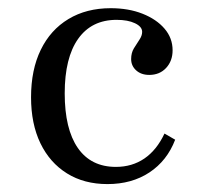

<svg xmlns="http://www.w3.org/2000/svg" viewBox="-20 -447 496 478"><path d="M247.6 11.3Q189.5 11.3 146.8 -15.3Q104 -41.9 80.6 -90.3Q57.3 -138.7 57.3 -204.8Q57.3 -273.4 81.5 -323Q105.6 -372.6 150.4 -399.6Q195.2 -426.6 255.6 -426.6Q300 -426.6 334.7 -412.9Q369.4 -399.2 389.5 -375.8Q409.7 -352.4 409.7 -321.8Q409.7 -295.2 393.5 -277.8Q377.4 -260.5 351.6 -260.5Q331.5 -260.5 319 -271.8Q306.5 -283.1 306.5 -300Q306.5 -315.3 313.3 -326.6Q320.2 -337.9 327 -348Q333.9 -358.1 333.9 -367.7Q333.9 -380.6 316.1 -389.1Q298.4 -397.6 270.2 -397.6Q208.1 -397.6 174.6 -350.4Q141.1 -303.2 141.1 -214.5Q141.1 -125.8 173.8 -78.6Q206.5 -31.5 268.5 -31.5Q308.9 -31.5 339.5 -52.4Q370.2 -73.4 389.5 -114.5L416.1 -99.2Q396 -46.8 352 -17.7Q308.1 11.3 247.6 11.3Z"/></svg>

Font: Playfair
Style: Regular
Weight: 400
Designer: Claus Eggers Sørensen
Foundry: Claus Eggers Sørensen
Version: Version 2.001;gftools[0.9.30]